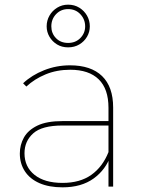

<svg xmlns="http://www.w3.org/2000/svg" viewBox="-20 -800 614 823"><path d="M445 0V-123V-140V-338Q445 -419 403 -460Q361 -501 281 -501Q223 -501 175 -481Q127 -461 93 -429L79 -443Q116 -478 169 -499Q222 -520 280 -520Q370 -520 417.5 -474Q465 -428 465 -339V0ZM248 3Q190 3 149 -15Q108 -33 86.5 -66Q65 -99 65 -142Q65 -179 82.5 -210.5Q100 -242 140 -261.5Q180 -281 249 -281H456V-262H248Q160 -262 122.5 -228.5Q85 -195 85 -143Q85 -85 128 -50.5Q171 -16 248 -16Q323 -16 371.5 -50.5Q420 -85 445 -148L455 -135Q434 -73 381.5 -35Q329 3 248 3ZM272 -597Q245 -597 224.5 -609.5Q204 -622 192 -642.5Q180 -663 180 -687Q180 -712 192 -733Q204 -754 225 -767Q246 -780 272 -780Q299 -780 320 -767Q341 -754 353 -733Q365 -712 365 -687Q365 -663 353 -642.5Q341 -622 320 -609.5Q299 -597 272 -597ZM272 -616Q304 -616 324.5 -637Q345 -658 345 -687Q345 -717 324.5 -739Q304 -761 272 -761Q241 -761 220.5 -739.5Q200 -718 200 -687Q200 -657 220 -636.5Q240 -616 272 -616Z"/></svg>

Font: Montserrat Thin
Style: Regular
Weight: 100
Designer: Julieta Ulanovsky
Foundry: Julieta Ulanovsky
Version: Version 9.000